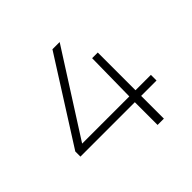

<svg xmlns="http://www.w3.org/2000/svg" viewBox="-170 -861 1033 1033"><g transform="rotate(-45 346.5 -344.0)"><path d="M471 0V-173H57V-212L359 -688H414L113 -216H472L476 -503H519V-216H636V-173H519V0Z"/></g></svg>

Font: Saira SemiExpanded ExtraLight
Style: Regular
Weight: 250
Width: 6
Designer: Hector Gatti with collaboration of the Omnibus-Type team
Foundry: Omnibus-Type
Version: Version 1.101